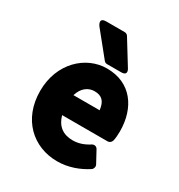

<svg xmlns="http://www.w3.org/2000/svg" viewBox="-183 -868 960 1029"><g transform="rotate(30 297.5 -353.5)"><path d="M54 -245C54 -70 172 37 321 37C389 37 453 13 503 -20C513 -27 517 -42 511 -53L472 -125C464 -140 448 -141 437 -134C404 -113 373 -102 336 -102C277 -102 237 -132 221 -191H503C513 -191 524 -199 527 -210C531 -225 533 -246 533 -270C533 -416 454 -528 305 -528C175 -528 54 -417 54 -245ZM220 -314C235 -365 270 -389 308 -389C353 -389 376 -367 382 -314ZM274 -557C279 -551 285 -548 293 -548H379C427 -548 400 -586 400 -586L310 -732C306 -739 298 -744 289 -744H175C125 -744 156 -703 156 -703Z"/></g></svg>

Font: Falling Sky
Style: Blk
Weight: 900
Designer: Paul D. Hunt
Foundry: Adobe Systems Incorporated
Version: Version 1.02